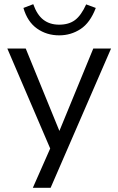

<svg xmlns="http://www.w3.org/2000/svg" viewBox="-20 -718 564 918"><path d="M137 180 220 -8 15 -486H103L264 -92L426 -486H511L222 180ZM263 -549Q203 -549 157 -581.5Q111 -614 92 -680L139 -698Q157 -647 187.5 -623.5Q218 -600 263 -600Q309 -600 338.5 -622Q368 -644 392 -697L438 -680Q411 -609 365 -579Q319 -549 263 -549Z"/></svg>

Font: Nunito Sans
Style: Regular
Weight: 400
Designer: Vernon Adams
Foundry: Vernon Adams
Version: Version 3.101; ttfautohint (v1.8.4.7-5d5b);gftools[0.9.27]